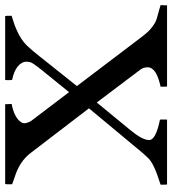

<svg xmlns="http://www.w3.org/2000/svg" viewBox="19 -695 676 754"><g transform="rotate(-90 357.0 -318.0)"><path d="M420.4 -608.4Q419.4 -610.8 419.4 -618.2V-630.9Q419.4 -633.3 420.4 -635.7H670.9Q671.9 -631.8 671.9 -627.9V-610.4Q664.1 -607.4 649.9 -603.3Q635.7 -599.1 619.1 -591.8Q577.6 -574.2 554.7 -549.8Q535.6 -529.8 514.2 -502.4L396 -354L577.1 -115.2Q605 -77.6 618.7 -65.9Q642.6 -45.4 661.9 -40Q681.2 -34.7 694.1 -31.2Q707 -27.8 713.9 -25.4Q713.9 -13.7 712.9 0H394.5Q393.6 -3.9 393.6 -7.3V-25.4Q469.7 -41.5 469.7 -76.2Q469.7 -93.3 460 -105.5L331.5 -275.9L222.7 -143.6Q184.1 -97.2 184.1 -70.3Q184.1 -43.9 264.2 -27.8Q264.6 -24.4 264.6 -19.5V-7.8Q264.6 -3.9 264.2 0H9.8Q8.8 -3.9 8.8 -7.3V-25.4Q18.6 -29.3 32.5 -33.4Q46.4 -37.6 61.5 -43.9Q98.6 -58.6 113.3 -74.2Q133.3 -94.7 155.8 -123L308.6 -306.6L133.3 -535.6Q100.1 -579.6 37.6 -598.6Q22.5 -603.5 10.3 -608.4V-626Q10.3 -630.4 11.2 -635.7H324.7Q325.7 -623 325.7 -610.4Q274.9 -600.1 256.8 -576.7Q250 -568.4 250 -560.5Q250 -550.3 258.3 -534.7L372.1 -384.8L461.4 -495.1Q487.8 -528.3 489.7 -536.9Q491.7 -545.4 491.7 -551.8Q491.7 -571.3 472.9 -586.4Q454.1 -601.6 420.4 -608.4Z"/></g></svg>

Font: RadleyRegular
Style: Regular
Weight: 400
Designer: vernon adams
Foundry: vernon adams
Version: Version 1.000;PS 001.001;hotconv 1.0.56